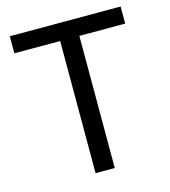

<svg xmlns="http://www.w3.org/2000/svg" viewBox="-106 -785 771 870"><g transform="rotate(-15 280.0 -350.0)"><path d="M235 0V-620H20V-700H540V-620H325V0Z"/></g></svg>

Font: Tektur
Style: Regular
Weight: 400
Designer: Adam Jagosz
Foundry: Adam Jagosz
Version: Version 1.005;gftools[0.9.30]